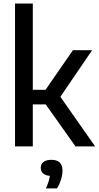

<svg xmlns="http://www.w3.org/2000/svg" viewBox="-20 -828 558 1086"><path d="M65 0V-808H165.5V-320H237.5L392.5 -544H501L321.5 -280.5L518 0H407L238.5 -237.5H165.5V0ZM239.5 237.5Q249.5 216 254.8 199Q260 182 262 166.5Q236 164.5 223.2 152.5Q210.5 140.5 210.5 121Q210.5 101 225.5 88.5Q240.5 76 271 76Q333.5 76 333.5 137Q333.5 159.5 325.2 187Q317 214.5 302.5 237.5Z"/></svg>

Font: Encode Sans SmCnd Md
Style: Regular
Weight: 500
Width: 4
Designer: Multiple Designers
Foundry: Impallari Type
Version: Version 3.002; ttfautohint (v1.8.3) -l 8 -r 50 -G 200 -x 14 